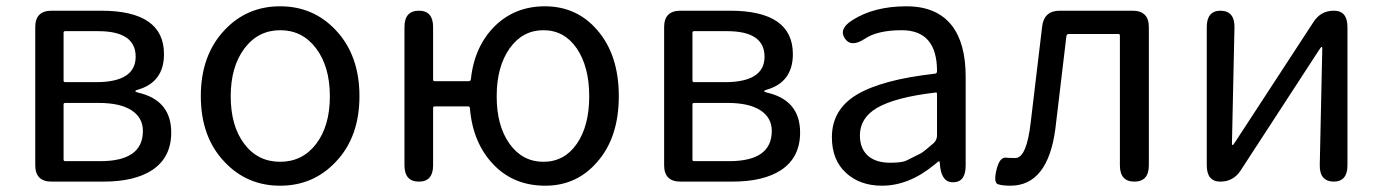

<svg xmlns="http://www.w3.org/2000/svg" viewBox="-20 -577 4393 610"><path d="M144 0Q92 0 92 -52V-491Q92 -543 144 -543H301Q501 -543 501 -405Q501 -316 418 -292Q410 -290 410 -287.5Q410 -285 418 -283Q524 -259 524 -156Q524 -77 464 -37Q408 0 309 0ZM182 -70Q182 -65 187 -65H299Q434 -65 434 -161Q434 -203 398 -226.5Q362 -250 293 -250H187Q182 -250 182 -245ZM182 -321Q182 -316 187 -316H285Q411 -316 411 -397Q411 -478 292 -478H187Q182 -478 182 -473Z M694 -62Q618 -141 618 -271.5Q618 -402 694 -482Q765 -557 870 -557Q975 -557 1046 -482Q1122 -402 1122 -271.5Q1122 -141 1046 -62Q975 13 870 13Q765 13 694 -62ZM756 -120Q799 -63 870 -63Q941 -63 984.5 -120Q1028 -177 1028 -271Q1028 -365 984.5 -423Q941 -481 870.5 -481Q800 -481 756.5 -423Q713 -365 713 -271Q713 -177 756 -120Z M1549 -53Q1482 -122 1473 -233Q1473 -239 1467 -239H1361Q1356 -239 1356 -234V-52Q1356 0 1311 0Q1265 0 1265 -52V-491Q1265 -543 1311 -543Q1356 -543 1356 -491V-324Q1356 -319 1361 -319H1469Q1475 -319 1476 -325Q1487 -430 1553 -495Q1617 -557 1711 -557Q1812 -557 1877 -482Q1946 -403 1946 -271.5Q1946 -140 1877 -62Q1812 13 1712.5 13Q1613 13 1549 -53ZM1599 -120Q1640 -63 1706.5 -63Q1773 -63 1812.5 -120Q1852 -177 1852 -271Q1852 -365 1812.5 -423Q1773 -481 1706.5 -481Q1640 -481 1599 -423Q1558 -365 1558 -271Q1558 -177 1599 -120Z M2142 0Q2090 0 2090 -52V-491Q2090 -543 2142 -543H2299Q2499 -543 2499 -405Q2499 -316 2416 -292Q2408 -290 2408 -287.5Q2408 -285 2416 -283Q2522 -259 2522 -156Q2522 -77 2462 -37Q2406 0 2307 0ZM2180 -70Q2180 -65 2185 -65H2297Q2432 -65 2432 -161Q2432 -203 2396 -226.5Q2360 -250 2291 -250H2185Q2180 -250 2180 -245ZM2180 -321Q2180 -316 2185 -316H2283Q2409 -316 2409 -397Q2409 -478 2290 -478H2185Q2180 -478 2180 -473Z M2782 13Q2712 13 2667.5 -28Q2623 -69 2623 -141Q2623 -229 2702.5 -276.5Q2782 -324 2951 -343Q2957 -344 2957 -351Q2957 -481 2845 -481Q2768 -481 2728 -454Q2684 -425 2664 -455Q2644 -485 2688 -513Q2757 -557 2860 -557Q2956 -557 3004 -496Q3048 -439 3048 -334V-51Q3048 0 3011 2Q2974 5 2967 -46L2966 -58Q2965 -65 2963.5 -65Q2962 -65 2949 -54Q2868 13 2782 13ZM2808 -60Q2846 -60 2860 -67Q2883 -78 2906 -90Q2915 -95 2946 -122Q2957 -132 2957 -147V-279Q2957 -284 2952 -283Q2824 -268 2766 -234Q2712 -202 2712 -147Q2712 -103 2740 -80Q2765 -60 2808 -60Z M3190 13Q3166 13 3151 8.5Q3136 4 3146 -38Q3156 -79 3177 -76Q3182 -75 3206 -75Q3242 -75 3255 -191L3291 -493Q3297 -543 3347 -543H3578Q3630 -543 3630 -491V-52Q3630 0 3584 0Q3538 0 3538 -52V-464Q3538 -469 3533 -469H3376Q3369 -469 3368 -462L3333 -168Q3309 13 3190 13Z M3857 0Q3814 0 3814 -52V-491Q3814 -543 3858 -543Q3903 -542 3902 -490L3894 -121Q3894 -116 3896 -116Q3898 -116 3905 -127L4153 -507Q4176 -543 4218 -543Q4261 -543 4261 -491V-52Q4261 0 4217 0Q4172 -1 4173 -53L4181 -423Q4181 -428 4179 -428Q4177 -428 4170 -417L3922 -36Q3899 0 3857 0Z"/></svg>

Font: Resource Han Rounded JP
Style: Regular
Weight: 400
Designer: Cyano Hao (round all glyphs); Ryoko NISHIZUKA 西塚涼子 (kana, bopomofo & ideographs); Paul D. Hunt (Latin, Greek & Cyrillic)
Foundry: Cyano Hao
Version: 0.990